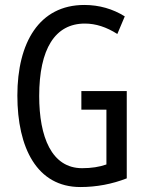

<svg xmlns="http://www.w3.org/2000/svg" viewBox="-20 -810 585 774"><path d="M308 -443V-368H409V-147C381 -137 348 -132 311 -132C188 -132 138 -258 138 -423C138 -613 202 -715 322 -715C366 -715 409 -701 453 -673L483 -744C435 -774 380 -790 320 -790C138 -790 50 -638 50 -425C50 -214 129 -56 304 -56C369 -56 432 -68 491 -91V-443Z"/></svg>

Font: Noto Sans Malayalam UI ExtraCondensed
Style: Regular
Weight: 400
Width: 2
Designer: Jelle Bosma - Monotype Design Team
Foundry: Monotype Imaging Inc.
Version: Version 2.104